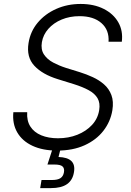

<svg xmlns="http://www.w3.org/2000/svg" viewBox="-20 -758 671 982"><path d="M272.5 12.2Q198.7 12.2 146.2 -12.2Q93.8 -36.6 68.1 -81.1Q42.5 -125.5 48.3 -184.1H119.1Q116.2 -140.6 135.3 -110.8Q154.3 -81.1 191.2 -65.9Q228 -50.8 276.4 -50.8Q330.6 -50.8 375.7 -68.8Q420.9 -86.9 450.7 -119.1Q480.5 -151.4 487.3 -194.8Q493.2 -231 479 -255.4Q464.8 -279.8 433.8 -296.6Q402.8 -313.5 357.9 -327.6L275.9 -353Q196.8 -377.4 155.5 -421.9Q114.3 -466.3 126 -538.1Q135.3 -597.2 172.9 -642.1Q210.4 -687 267.6 -712.4Q324.7 -737.8 392.6 -737.8Q460.4 -737.8 510.3 -712.6Q560.1 -687.5 585 -644Q609.9 -600.6 603 -544.4H535.2Q539.1 -604.5 498.8 -639.9Q458.5 -675.3 386.7 -675.3Q336.9 -675.3 295.7 -658.2Q254.4 -641.1 227.5 -610.8Q200.7 -580.6 194.3 -542.5Q188 -504.9 204.8 -479.5Q221.7 -454.1 252.2 -438Q282.7 -421.9 316.4 -411.1L388.7 -388.7Q421.9 -378.4 454.3 -363.5Q486.8 -348.6 512.2 -326.4Q537.6 -304.2 549.8 -271.7Q562 -239.3 554.7 -193.8Q544.9 -135.3 508.5 -88.6Q472.2 -42 412.4 -14.9Q352.5 12.2 272.5 12.2ZM185.5 204.1 192.4 162.6H246.6Q274.9 162.6 289.3 153.1Q303.7 143.6 307.1 123Q310.5 103 299.8 93.3Q289.1 83.5 258.8 83.5H222.7L255.9 -18.6H292.5L290.5 0L279.3 44.9Q324.7 46.4 344.7 65.4Q364.7 84.5 358.4 122.1Q352.1 163.1 323 183.6Q293.9 204.1 240.2 204.1Z"/></svg>

Font: Inter Light
Style: Italic
Weight: 300
Italic angle: -9.3988°
Designer: Rasmus Andersson
Foundry: rsms
Version: Version 4.001;git-66647c0bb